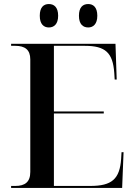

<svg xmlns="http://www.w3.org/2000/svg" viewBox="-20 -931 671 951"><path d="M417 -795C441 -795 462 -811 462 -853C462 -896 441 -911 417 -911C391 -911 371 -896 371 -853C371 -811 391 -795 417 -795ZM222 -795C247 -795 268 -811 268 -853C268 -896 247 -911 222 -911C197 -911 177 -896 177 -853C177 -811 197 -795 222 -795ZM35 0H585L592 -177H582L580 -144C573 -44 534 -10 427 -10H247V-369H494V-379H247V-704H400C502 -704 539 -670 546 -570L548 -537H558L552 -714H35V-704H56C103 -704 130 -685 130 -637V-79C130 -29 103 -10 56 -10H35Z"/></svg>

Font: Noto Serif Display Medium
Style: Regular
Weight: 500
Designer: Monotype Design Team
Foundry: Monotype Imaging Inc.
Version: Version 2.009